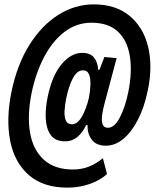

<svg xmlns="http://www.w3.org/2000/svg" viewBox="-20 -757 714 879"><path d="M289 102Q178 102 112 44.5Q46 -13 26.5 -113Q7 -213 33 -339Q59 -463 115 -552Q171 -641 247 -689Q323 -737 410 -737Q509 -737 572.5 -685Q636 -633 658 -543Q680 -453 656 -340Q640 -264 611 -208Q582 -152 544.5 -121Q507 -90 465 -90Q420 -90 399.5 -118.5Q379 -147 381 -184H374Q359 -151 335 -130.5Q311 -110 279 -110Q233 -110 212.5 -138.5Q192 -167 189.5 -213Q187 -259 198 -312Q218 -410 261.5 -462.5Q305 -515 357 -515Q392 -515 409.5 -494.5Q427 -474 430 -437H435L458 -496L514 -491L458 -281Q451 -255 447.5 -230Q444 -205 449.5 -188.5Q455 -172 474 -172Q504 -172 528.5 -219Q553 -266 567 -334Q586 -427 574.5 -499.5Q563 -572 519.5 -612.5Q476 -653 399 -653Q331 -653 276.5 -612Q222 -571 183.5 -499Q145 -427 125 -333Q104 -229 117.5 -150Q131 -71 180.5 -26Q230 19 314 19Q355 19 389 5Q423 -9 451 -33L470 40Q436 70 388.5 86Q341 102 289 102ZM309 -188Q334 -188 354 -221.5Q374 -255 387 -309Q393 -340 394 -369Q395 -398 387.5 -416.5Q380 -435 359 -435Q333 -435 314 -399.5Q295 -364 283 -306Q277 -276 275.5 -249Q274 -222 281.5 -205Q289 -188 309 -188Z"/></svg>

Font: Mona Sans Condensed
Style: Bold Italic
Weight: 700
Width: 3
Italic angle: -11.7°
Designer: Deni Anggara
Foundry: GitHub
Version: Version 1.001; ttfautohint (v1.8.4.7-5d5b);gftools[0.9.31]